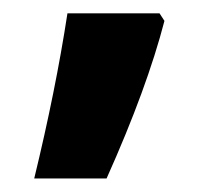

<svg xmlns="http://www.w3.org/2000/svg" viewBox="-20 -136 330 285"><path d="M216.8 -116.2H80.1C68.4 -39.6 51.8 42.5 30.8 128.9H138.2C178.7 38.6 207 -39.1 224.1 -105Z"/></svg>

Font: Sahel
Style: Bold
Weight: 700
Foundry: Saber Rastikerdar (saber.rastikerdar@gmail.com)
Version: Version 3.4.0